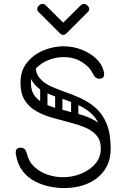

<svg xmlns="http://www.w3.org/2000/svg" viewBox="-20 -945 642 975"><path d="M304 10Q271 10 233 2.5Q195 -5 158.5 -23.5Q122 -42 96 -75Q70 -108 61 -159Q60 -162 60 -165Q60 -168 60 -171Q60 -195 85 -195Q99 -195 106 -187Q113 -179 117 -163Q126 -124 154 -98Q182 -72 220.5 -58.5Q259 -45 299 -45Q348 -45 392 -63Q436 -81 464 -113.5Q492 -146 492 -190Q492 -232 470 -257.5Q448 -283 411.5 -298Q375 -313 331.5 -324Q288 -335 244.5 -347.5Q201 -360 164.5 -380.5Q128 -401 106 -435.5Q84 -470 84 -525Q84 -586 117 -627Q150 -668 200.5 -689Q251 -710 302 -710Q350 -710 393 -693.5Q436 -677 467 -648.5Q498 -620 507 -582Q509 -574 509 -569Q509 -549 492 -546Q489 -545 484 -545Q471 -546 463.5 -553.5Q456 -561 450 -574Q437 -603 397.5 -629Q358 -655 302 -655Q265 -655 227 -640.5Q189 -626 163 -597.5Q137 -569 137 -526Q137 -481 159 -454.5Q181 -428 217 -413Q253 -398 296 -387.5Q339 -377 382.5 -365Q426 -353 462 -333Q498 -313 520 -279Q542 -245 542 -190Q542 -126 511 -81.5Q480 -37 426.5 -13.5Q373 10 304 10ZM160 -617Q160 -575 180.5 -549.5Q201 -524 235.5 -508Q270 -492 310.5 -478Q351 -464 391.5 -445.5Q432 -427 466.5 -396.5Q501 -366 521.5 -316.5Q542 -267 542 -190H507Q507 -262 486.5 -307.5Q466 -353 431.5 -379Q397 -405 356.5 -421Q316 -437 275.5 -450Q235 -463 200.5 -481Q166 -499 145.5 -530.5Q125 -562 125 -615ZM202 -390Q184 -390 184 -407V-501Q184 -518 201 -518Q221 -518 221 -502V-408Q221 -390 202 -390ZM278 -352Q260 -352 260 -369V-463Q260 -480 277 -480Q297 -480 297 -464V-370Q297 -352 278 -352ZM359 -325Q341 -325 341 -342V-436Q341 -453 358 -453Q378 -453 378 -437V-343Q378 -325 359 -325ZM211 -919 301 -830 391 -919Q397 -925 406 -925Q416 -925 424 -917Q433 -908 433 -899Q433 -891 426 -884L319 -777Q310 -768 301 -768Q292 -768 283 -777L176 -884Q169 -891 169 -899Q169 -908 178 -917Q186 -925 196 -925Q205 -925 211 -919Z"/></svg>

Font: Nsibidi Libre Uzo
Style: Regular
Weight: 400
Designer: Oluwaseun Badejo
Version: Version 1.021